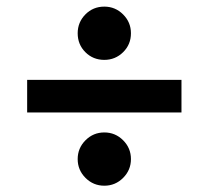

<svg xmlns="http://www.w3.org/2000/svg" viewBox="-20 -645 640 589"><path d="M63.3 -400H536.7V-300H63.3ZM300 -461.3Q265.5 -461.3 241.9 -484.9Q218.3 -508.5 218.3 -543Q218.3 -576.7 241.9 -600.7Q265.5 -624.7 300 -624.7Q333.7 -624.7 357.7 -600.7Q381.7 -576.7 381.7 -543Q381.7 -508.5 357.7 -484.9Q333.7 -461.3 300 -461.3ZM300 -75.3Q266.3 -75.3 242.3 -99.3Q218.3 -123.3 218.3 -157Q218.3 -190.7 242.3 -214.7Q266.3 -238.7 300 -238.7Q333.7 -238.7 357.7 -214.7Q381.7 -190.7 381.7 -157Q381.7 -123.3 357.7 -99.3Q333.7 -75.3 300 -75.3Z"/></svg>

Font: Epunda Slab Light
Style: Regular
Weight: 300
Designer: Simon Atzbach
Foundry: typofactur
Version: Version 1.102